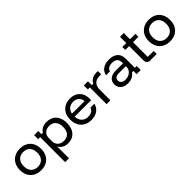

<svg xmlns="http://www.w3.org/2000/svg" viewBox="213 -1863 3275 3275"><g transform="rotate(-45 1851.0 -225.0)"><path d="M295.8 10Q218.3 10 160.4 -22.1Q102.5 -54.2 70.8 -112.5Q39.2 -170.8 39.2 -250Q39.2 -329.2 70.8 -387.5Q102.5 -445.8 160.4 -477.9Q218.3 -510 295.8 -510Q375.8 -510 432.9 -478.3Q490 -446.7 521.2 -388.3Q552.5 -330 552.5 -250Q552.5 -170.8 521.2 -112.1Q490 -53.3 432.5 -21.7Q375 10 295.8 10ZM295.8 -71.7Q373.3 -71.7 416.2 -118.8Q459.2 -165.8 459.2 -250Q459.2 -335 416.2 -381.7Q373.3 -428.3 295.8 -428.3Q219.2 -428.3 175.8 -381.2Q132.5 -334.2 132.5 -250Q132.5 -165.8 175.8 -118.8Q219.2 -71.7 295.8 -71.7Z M680.8 200V-403.3H632.5V-500H732.5V-423.3H767.5Q792.5 -465.8 835.8 -487.9Q879.2 -510 939.2 -510Q1015 -510 1067.5 -478.3Q1120 -446.7 1147.9 -388.3Q1175.8 -330 1175.8 -250Q1175.8 -170 1148.3 -111.7Q1120.8 -53.3 1069.6 -21.7Q1018.3 10 947.5 10Q888.3 10 844.2 -13.8Q800 -37.5 777.5 -80.8H774.2V200ZM925 -70Q1000 -70 1041.2 -117.5Q1082.5 -165 1082.5 -250Q1082.5 -335 1041.2 -382.5Q1000 -430 925 -430Q856.7 -430 815.4 -390.8Q774.2 -351.7 774.2 -286.7V-213.3Q774.2 -148.3 815.4 -109.2Q856.7 -70 925 -70Z M1510 10Q1431.7 10 1374.2 -22.1Q1316.7 -54.2 1285.4 -113.3Q1254.2 -172.5 1254.2 -251.7Q1254.2 -330.8 1285.4 -388.8Q1316.7 -446.7 1373.3 -478.3Q1430 -510 1505.8 -510Q1578.3 -510 1631.2 -480.8Q1684.2 -451.7 1713.3 -398.3Q1742.5 -345 1742.5 -271.7V-234.2H1344.2Q1348.3 -155.8 1392.1 -112.1Q1435.8 -68.3 1509.2 -68.3Q1560 -68.3 1595 -89.6Q1630 -110.8 1643.3 -152.5H1738.3Q1720 -75 1659.6 -32.5Q1599.2 10 1510 10ZM1347.5 -302.5H1652.5Q1645.8 -364.2 1607.1 -398.3Q1568.3 -432.5 1505 -432.5Q1442.5 -432.5 1400.8 -398.3Q1359.2 -364.2 1347.5 -302.5Z M1880 0V-403.3H1831.7V-500H1931.7V-406.7H1966.7Q1987.5 -452.5 2031.2 -478.3Q2075 -504.2 2134.2 -504.2H2175V-424.2H2129.2Q2054.2 -424.2 2013.3 -380Q1972.5 -335.8 1972.5 -260.8V0Z M2394.2 9.2Q2309.2 9.2 2260.4 -32.9Q2211.7 -75 2211.7 -143.3Q2211.7 -215 2260 -254.6Q2308.3 -294.2 2399.2 -294.2H2570V-316.7Q2570 -432.5 2442.5 -432.5Q2338.3 -432.5 2316.7 -354.2H2222.5Q2235 -428.3 2293.8 -469.2Q2352.5 -510 2444.2 -510Q2548.3 -510 2603.8 -460.8Q2659.2 -411.7 2659.2 -319.2V-96.7H2704.2V0H2604.2V-76.7H2569.2Q2543.3 -36.7 2498.3 -13.8Q2453.3 9.2 2394.2 9.2ZM2406.7 -65.8Q2451.7 -65.8 2489.2 -84.2Q2526.7 -102.5 2548.3 -134.2Q2570 -165.8 2570 -203.3V-225.8H2405Q2300 -225.8 2300 -147.5Q2300 -110 2328.3 -87.9Q2356.7 -65.8 2406.7 -65.8Z M2937.5 0Q2897.5 0 2875.4 -20.4Q2853.3 -40.8 2853.3 -81.7V-428.3H2760V-500H2854.2V-650H2945.8V-500H3076.7V-428.3H2946.7V-73.3H3090V0Z M3405.8 10Q3328.3 10 3270.4 -22.1Q3212.5 -54.2 3180.8 -112.5Q3149.2 -170.8 3149.2 -250Q3149.2 -329.2 3180.8 -387.5Q3212.5 -445.8 3270.4 -477.9Q3328.3 -510 3405.8 -510Q3485.8 -510 3542.9 -478.3Q3600 -446.7 3631.2 -388.3Q3662.5 -330 3662.5 -250Q3662.5 -170.8 3631.2 -112.1Q3600 -53.3 3542.5 -21.7Q3485 10 3405.8 10ZM3405.8 -71.7Q3483.3 -71.7 3526.2 -118.8Q3569.2 -165.8 3569.2 -250Q3569.2 -335 3526.2 -381.7Q3483.3 -428.3 3405.8 -428.3Q3329.2 -428.3 3285.8 -381.2Q3242.5 -334.2 3242.5 -250Q3242.5 -165.8 3285.8 -118.8Q3329.2 -71.7 3405.8 -71.7Z"/></g></svg>

Font: Funnel Display Light
Style: Regular
Weight: 400
Version: Version 1.000